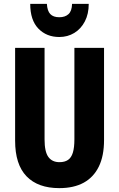

<svg xmlns="http://www.w3.org/2000/svg" viewBox="-20 -961 614 991"><path d="M517 -238Q517 -156 490 -101Q463 -46 412 -18Q361 10 286 10Q176 10 117 -51Q58 -112 58 -235V-714H210V-241Q210 -178 229.5 -151Q249 -124 287 -124Q314 -124 331 -135.5Q348 -147 356 -173Q364 -199 364 -242V-714H517ZM438 -941Q438 -889 418 -850.5Q398 -812 363.5 -791Q329 -770 286 -770Q220 -770 178 -813.5Q136 -857 136 -941H222Q224 -905 239.5 -888.5Q255 -872 286 -872Q316 -872 333.5 -888Q351 -904 352 -941Z"/></svg>

Font: Noto Sans Khmer ExtraCondensed ExtraBold
Style: Regular
Weight: 800
Width: 2
Designer: Danh Hong and the Monotype Design Team
Foundry: Monotype Imaging Inc.
Version: Version 2.004